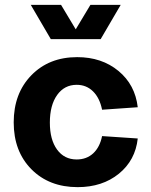

<svg xmlns="http://www.w3.org/2000/svg" viewBox="-20 -750 620 786"><path d="M297.9 16.1Q181.2 16.1 108.6 -57.1Q36.1 -130.4 36.1 -249Q36.1 -367.7 108.4 -441.9Q180.7 -516.1 295.9 -516.1Q396.5 -516.1 464.8 -459.7Q533.2 -403.3 543.9 -311L397.9 -300.8Q388.2 -349.1 360.8 -376Q333.5 -402.8 293.9 -402.8Q243.7 -402.8 213.9 -361.1Q184.1 -319.3 184.1 -248Q184.1 -178.2 213.6 -137.7Q243.2 -97.2 293.9 -97.2Q334.5 -97.2 361.6 -122.3Q388.7 -147.5 397.9 -192.9L543.9 -183.1Q534.2 -93.8 466.6 -38.8Q398.9 16.1 297.9 16.1ZM188 -589.8 106 -730H230L290 -629.9L350.1 -730H474.1L392.1 -589.8Z"/></svg>

Font: Uncut Sans
Style: Bold
Weight: 700
Designer: Kasper Nordkvist
Foundry: UNCUT.wtf
Version: Version 1.304;Glyphs 3.2 (3246)